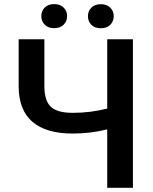

<svg xmlns="http://www.w3.org/2000/svg" viewBox="-20 -899 732 919"><path d="M69.3 0ZM616.2 -710.9V0H493.2V-279.8Q414.1 -259.8 328.1 -259.8Q200.7 -259.8 135.3 -315.9Q69.8 -372.1 69.3 -485.4V-710.9H192.4V-484.4Q192.9 -416.5 223.6 -387.7Q254.4 -358.9 328.1 -358.9Q413.1 -358.9 493.2 -379.4V-710.9ZM177.7 -821.8Q177.7 -846.2 194.1 -862.8Q210.4 -879.4 239.3 -879.4Q268.1 -879.4 284.7 -862.8Q301.3 -846.2 301.3 -821.8Q301.3 -797.4 284.7 -780.8Q268.1 -764.2 239.3 -764.2Q210.4 -764.2 194.1 -780.8Q177.7 -797.4 177.7 -821.8ZM400.9 -821.3Q400.9 -845.7 417.2 -862.3Q433.6 -878.9 462.4 -878.9Q491.2 -878.9 507.8 -862.3Q524.4 -845.7 524.4 -821.3Q524.4 -796.9 507.8 -780.3Q491.2 -763.7 462.4 -763.7Q433.6 -763.7 417.2 -780.3Q400.9 -796.9 400.9 -821.3Z"/></svg>

Font: Roboto-o Medium
Style: Regular
Weight: 500
Designer: Google
Version: Version 2.134; 2016; ttfautohint (v1.6)